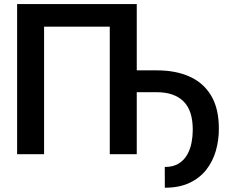

<svg xmlns="http://www.w3.org/2000/svg" viewBox="-20 -747 1161 930"><path d="M642.4 -727.3V0H511.7V-617.9H193.5V0H62.9V-727.3ZM608.7 -300.4V-406.2H740.1Q831.7 -406.2 899.1 -375.7Q966.6 -345.2 1003.6 -282.3Q1040.5 -219.5 1040.1 -122.2Q1040.1 -67.8 1025.6 -16.9Q1011 34.1 979.8 74.4Q948.5 114.7 898.6 138.5Q848.7 162.3 778.4 162.3L778.1 61.8Q819.2 61.8 845.7 45.1Q872.2 28.4 887.1 1.6Q902 -25.2 907.8 -56.3Q913.7 -87.4 913.7 -116.5Q914.1 -212 868.6 -256.2Q823.2 -300.4 740.1 -300.4Z"/></svg>

Font: Inter Zeller Semi Bold
Style: Regular
Weight: 600
Designer: Rasmus Andersson; Joe Bland
Foundry: zeller
Version: Version 3.015;git-dec3a8cb1